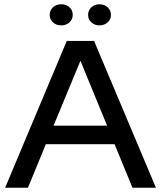

<svg xmlns="http://www.w3.org/2000/svg" viewBox="-20 -880 754 900"><path d="M357 -595 231 -291H482ZM111 0H4L293 -688H421L711 0H601L517 -204H195ZM213 -810Q213 -832 228.5 -846Q244 -860 267 -860Q290 -860 305.5 -846Q321 -832 321 -810Q321 -789 305.5 -775Q290 -761 267 -761Q244 -761 228.5 -775Q213 -789 213 -810ZM446 -761Q424 -761 408.5 -775Q393 -789 393 -810Q393 -832 408.5 -846Q424 -860 446 -860Q469 -860 484.5 -846Q500 -832 500 -810Q500 -789 484.5 -775Q469 -761 446 -761Z"/></svg>

Font: Roundo Medium
Style: Regular
Weight: 500
Designer: Namrata Goyal (Gurmukhi), Shiva Nallaperumal (Latin)
Foundry: Indian Type Foundry
Version: Version 1.000;PS 1.0;hotconv 1.0.88;makeotf.lib2.5.647800